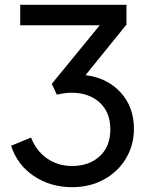

<svg xmlns="http://www.w3.org/2000/svg" viewBox="-20 -765 620 797"><path d="M26 -160 109 -194Q130 -139 175 -107.5Q220 -76 279 -76Q350 -76 394 -116.5Q438 -157 438 -228Q438 -299 393.5 -339.5Q349 -380 278 -380Q248 -380 216 -372L195 -417L394 -660H64V-745H505V-663L335 -453Q425 -442 480.5 -381.5Q536 -321 536 -230Q536 -163 503 -107.5Q470 -52 411.5 -20Q353 12 279 12Q190 12 121 -34Q52 -80 26 -160Z"/></svg>

Font: BLUETTI 2.0 Normal
Style: Normal
Weight: 400
Designer: Stijn de Vries
Foundry: tokotype
Version: Version 2.005;October 31, 2023;FontCreator 14.0.0.2814 64-bi